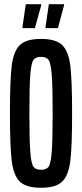

<svg xmlns="http://www.w3.org/2000/svg" viewBox="-20 -880 389 908"><path d="M27 -344Q27 -501 35.5 -569.5Q44 -638 74 -667Q104 -696 174 -696Q244 -696 274 -667Q304 -638 312.5 -569.5Q321 -501 321 -344Q321 -187 312.5 -118.5Q304 -50 274 -21Q244 8 174 8Q104 8 74 -21Q44 -50 35.5 -118.5Q27 -187 27 -344ZM229 -344Q229 -475 224.5 -529Q220 -583 209.5 -597Q199 -611 174 -611Q149 -611 138.5 -597Q128 -583 123.5 -529Q119 -475 119 -344Q119 -213 123.5 -159Q128 -105 138.5 -91Q149 -77 174 -77Q199 -77 209.5 -91Q220 -105 224.5 -159Q229 -213 229 -344ZM86 -747V-751L102 -860H175V-855L145 -747ZM195 -747V-751L211 -860H283V-855L254 -747Z"/></svg>

Font: Saira Ultra Condensed SemiBold
Style: Regular
Weight: 600
Width: 1
Designer: Hector Gatti with collaboration of the Omnibus-Type team
Foundry: Omnibus-Type
Version: Version 1.001; ttfautohint (v1.8)